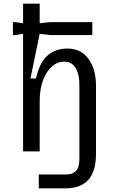

<svg xmlns="http://www.w3.org/2000/svg" viewBox="-20 -820 640 1040"><path d="M410 -355Q411 -414 390.5 -450Q370 -486 328 -486Q292 -486 262 -460.5Q232 -435 213.5 -386.5Q195 -338 195 -272V0H105V-637L64 -630H50V-700H64L105 -694V-800H195V-694L250 -700H480V-630H250L195 -637L145 -395H175Q194 -481 237 -519Q280 -557 345 -557Q419 -557 459.5 -501Q500 -445 500 -355V14Q500 200 336 200H190V125H336Q370 126 389.5 108Q409 90 410 44Z"/></svg>

Font: Sligoil Micro
Style: Regular
Weight: 400
Designer: Ariel Martín Pérez
Foundry: Igor Stepanchenko
Version: Version 1.001